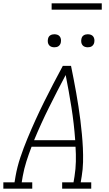

<svg xmlns="http://www.w3.org/2000/svg" viewBox="-35 -1129 655 1149"><path d="M-15 0V-38H52L58 -74Q68 -131 87 -187.5Q106 -244 129 -299.5Q152 -355 177 -410Q202 -465 229 -519.5Q256 -574 284 -627.5Q312 -681 341 -735H390Q398 -695 406 -654.5Q414 -614 421 -573.5Q428 -533 434.5 -492Q441 -451 446 -410Q451 -369 455 -327Q459 -285 461 -243.5Q463 -202 462 -159Q461 -116 454 -74L448 -38H511V0H337V-38H405L411 -74Q418 -118 419 -162.5Q420 -207 417 -251H154Q137 -207 123 -163Q109 -119 101 -74L95 -38H158V0ZM169 -290H415Q408 -389 392.5 -486.5Q377 -584 358 -680Q307 -584 258.5 -486.5Q210 -389 169 -290ZM490 -846Q481 -846 472.5 -849Q464 -852 458.5 -859Q453 -866 451.5 -875.5Q450 -885 452 -895Q453 -901 456 -907Q459 -913 465 -917Q471 -921 477.5 -922.5Q484 -924 490 -924Q500 -924 508.5 -921Q517 -918 522.5 -911Q528 -904 529.5 -894.5Q531 -885 529 -875Q528 -869 524.5 -863Q521 -857 515.5 -853Q510 -849 503.5 -847.5Q497 -846 490 -846ZM290 -846Q281 -846 272.5 -849Q264 -852 258.5 -859Q253 -866 251.5 -875.5Q250 -885 252 -895Q253 -901 256 -907Q259 -913 265 -917Q271 -921 277.5 -922.5Q284 -924 290 -924Q300 -924 308.5 -921Q317 -918 322.5 -911Q328 -904 329.5 -894.5Q331 -885 329 -875Q328 -869 324.5 -863Q321 -857 315.5 -853Q310 -849 303.5 -847.5Q297 -846 290 -846ZM574 -1071H274V-1109H574Z"/></svg>

Font: Iosevka Curly Slab XLtEx
Style: Italic
Weight: 200
Width: 7
Italic angle: -9°
Monospace: yes
Designer: Belleve Invis
Foundry: Belleve Invis
Version: Version 11.1.0; ttfautohint (v1.8.3)